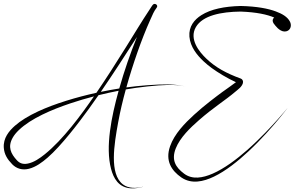

<svg xmlns="http://www.w3.org/2000/svg" viewBox="-71 -751 1549 1009"><path d="M1193.3 -719.6 1193.1 -719.6C1108.4 -717.4 1037.1 -703 987.1 -671.3C950.4 -648 920.2 -612.1 924.4 -558.8C928.9 -503.4 965.9 -459.9 998.5 -429.1C1012.8 -415.6 1027.7 -403.7 1041.9 -393.3C1074.9 -369.3 1122.4 -340.3 1168.9 -319C1147.4 -302 1119.1 -283.7 1096.8 -267.1C1069.7 -247 1003.6 -198.1 948.5 -147.5C901.1 -104.1 845.6 -47.9 822.8 17.6C796 94.4 830.5 145.8 881.9 181.5C935.2 218.1 998.1 203.7 1053.5 177.1C1115.7 147.3 1179.8 95.8 1234.7 44.5C1302.5 -18.7 1360.4 -85.4 1392.2 -123.6C1422 -159.3 1441.2 -185 1441.1 -185C1441.1 -185 1440.9 -184.8 1440.8 -184.6C1440.8 -184.6 1423 -162.4 1390 -125.4C1357.2 -88.6 1297.1 -23.3 1228.2 37.3C1171.8 86.8 1107.5 135.1 1046.4 161.6C994.5 184.1 939.5 194.2 896.2 161.4C851.7 128.2 828.5 89.6 852.7 28.7C875.4 -28.5 929.2 -79.9 974 -119C1054.7 -189.5 1109.8 -221.3 1166.5 -269.6C1181.4 -282.2 1199.8 -294.5 1205.5 -314.3C1208.5 -324.9 1202.9 -334.9 1195.1 -337.8C1118.5 -365.7 1061.8 -396.4 1012.4 -443.8C976.9 -477.8 921.1 -545 958.5 -608.9C994.4 -670.1 1091.5 -688.9 1193.2 -690.2C1279.2 -687 1333.3 -674.4 1370.1 -658.9C1365.5 -655.7 1361.9 -648.6 1361.9 -643.1C1361.9 -631.9 1369.6 -624.3 1376.5 -615.7C1389.4 -599.5 1416 -574.8 1442.6 -590.2C1457 -598.5 1461.9 -618.9 1453 -636.8C1440.1 -662.5 1411.6 -678.7 1378.6 -690.9C1338.8 -705.8 1279.7 -717.6 1193.8 -719.6ZM752.5 -710.9C762.4 -723.7 742.9 -737.3 733 -726.7C726.2 -719.6 722.2 -710.4 715.4 -701.2C673.9 -638.9 635.5 -574.5 591.4 -504C538.1 -418.6 489 -341.4 435.7 -263.4C332.1 -240.7 216.4 -206.1 129.9 -165.9C77.6 -141.5 36.7 -116.1 7.2 -90C-23 -63.2 -55.1 -25.4 -51 26.1C-48.2 60.5 -32.8 85.4 -6.6 112.5C15.7 135.3 46.6 144.8 81.6 135.8C118 126.3 150.1 102.6 179.3 77.3C250.9 15.3 343.9 -107 396.2 -179.4C411.4 -200.5 428.2 -224.1 446.6 -250.7C482.4 -259.5 517.9 -267.4 552.4 -274.1C514.5 -137.9 482.2 20.9 512.6 136.4C525.2 184.4 551.3 235.1 618 238.8C640 240 661.9 235.7 680 230.9C680.1 230.9 680.1 230.8 680.2 230.7C680.2 230.5 680.1 230.4 680 230.4C679.9 230.4 679.9 230.4 679.9 230.4C647.5 238.9 604.6 241 574.7 217.8C502.8 162 528.6 8.7 550.1 -108.8C560.9 -167.5 573.7 -221.3 590.1 -281C655.1 -292.5 753.4 -303.7 808.5 -304.4C844.2 -304.9 879.9 -304.5 911 -293.8V-293.8V-293.8V-293.8L911 -293.8L911 -293.8V-293.8V-293.8V-293.8V-293.8V-293.8C881 -304.1 845 -306.5 808.5 -307.3C754.8 -308.3 657.4 -300.7 593 -291.6C626.6 -412 673 -545.7 718.7 -646.9C730.6 -673.5 737.9 -692.2 752.5 -710.9ZM648.6 -556.7C613.8 -470.6 582.4 -380 555.8 -286C524.2 -281 491.6 -275.1 458.8 -268.3C522.3 -360.5 584.9 -457.9 648.6 -556.7ZM422.8 -244.6C355.3 -146.8 260.5 -17.7 164.5 59.6C137.5 81.3 107.5 102.1 75.2 108.6C49 113.9 31.4 106.6 16.9 90.3C-12.8 57.7 -32.6 21.6 -3.7 -28.3C3.2 -40.4 13.5 -53.5 28 -67.4C92 -128.8 200.9 -174.9 299.6 -208.1C339.9 -221.6 381.4 -233.8 422.8 -244.6Z"/></svg>

Font: Sinatra
Style: Regular
Weight: 400
Designer: Fahmi
Version: Version 0.1